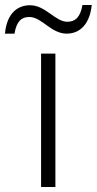

<svg xmlns="http://www.w3.org/2000/svg" viewBox="-76 -746 386 766"><path d="M-18.1 -611.8C-10.3 -661.1 9.8 -678.2 41 -678.2C90.8 -678.2 127.4 -611.8 189.9 -611.8C246.1 -611.8 282.7 -653.8 290 -726.1H252.9C244.6 -675.3 222.2 -659.2 192.9 -659.2C144 -659.2 106 -725.1 43.9 -725.1C-13.2 -725.1 -49.8 -684.1 -56.2 -611.8ZM145 -532.2H87.9V0H145Z"/></svg>

Font: Noto Reveo Sans
Style: Regular
Weight: 300
Designer: Monotype Design Team
Foundry: Monotype Imaging Inc.
Version: Version 2.007